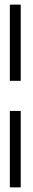

<svg xmlns="http://www.w3.org/2000/svg" viewBox="-20 -731 141 829"><path d="M22.5 78H69.5V-252H22.5ZM22.5 -382H69.5V-711H22.5Z"/></svg>

Font: Anybody Condensed Light
Style: Regular
Weight: 300
Width: 3
Designer: Tyler Finck
Foundry: Etcetera Type Company
Version: Version 1.113;gftools[0.9.25]